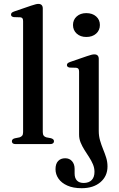

<svg xmlns="http://www.w3.org/2000/svg" viewBox="-20 -758 626 1010"><path d="M205 -714V-63.5Q205 -51 209.8 -44.5Q214.5 -38 224 -35.5L248 -31Q256 -28.5 260 -24.8Q264 -21 264 -15Q264 -8 258.8 -4Q253.5 0 243.5 0H62.5Q52 0 47.2 -4Q42.5 -8 42.5 -15Q42.5 -20.5 46.2 -24.5Q50 -28.5 58 -30.5L83 -35.5Q92 -38.5 96.8 -44.5Q101.5 -50.5 101.5 -63V-646.5Q101.5 -657 98.2 -661.5Q95 -666 87 -667L52.5 -668Q44.5 -669.5 41.2 -672.8Q38 -676 38 -681Q38 -687 41.8 -690.8Q45.5 -694.5 55.5 -698L143 -728Q158 -733 166.8 -735.2Q175.5 -737.5 181.5 -737.5Q193.5 -737.5 199.2 -731.2Q205 -725 205 -714ZM499.5 -69Q499.5 -43 506.2 -19.5Q513 4 522.2 26.5Q531.5 49 538.5 71.2Q545.5 93.5 545.5 117.5Q545.5 168.5 508.5 200.2Q471.5 232 409.5 232Q365 232 334.2 218.2Q303.5 204.5 287.8 181.8Q272 159 272 132Q272 103.5 285.8 89Q299.5 74.5 323 74.5Q345.5 74.5 359 90Q372.5 105.5 372.5 130.5V154.5Q372.5 179 384.8 191.8Q397 204.5 421 204.5Q448 204 462.5 189Q477 174 477 146Q477 125.5 469 106.5Q461 87.5 448.8 68.8Q436.5 50 424.5 31Q412.5 12 404.2 -8Q396 -28 396 -49.5V-381Q396 -391.5 392.5 -396Q389 -400.5 381 -401.5L346.5 -402.5Q339 -404 335.5 -407.2Q332 -410.5 332 -415.5Q332 -421.5 336 -425.2Q340 -429 350 -432.5L437 -462.5Q452 -467.5 460.8 -469.8Q469.5 -472 476 -472Q488 -472 493.8 -465.8Q499.5 -459.5 499.5 -448.5ZM434 -563.5Q403 -563.5 383.5 -581.2Q364 -599 364 -626.5Q364 -654 383.5 -671.5Q403 -689 434 -689Q466 -689 485.8 -671.5Q505.5 -654 505.5 -626.5Q505.5 -599 485.8 -581.2Q466 -563.5 434 -563.5Z"/></svg>

Font: Fraunces 36pt
Style: Regular
Weight: 400
Version: Version 1.000;[b76b70a41]